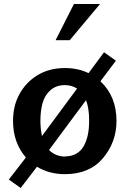

<svg xmlns="http://www.w3.org/2000/svg" viewBox="-20 -853 631 956"><path d="M478 -833 327.1 -652.8H256.8L348.1 -833ZM560.1 -250V-251Q560.1 -145.5 492.2 -64.9Q425.3 14.2 303.2 14.2Q225.1 14.2 164.1 -22.9L83 83L23.9 41L108.9 -68.8Q44.9 -143.1 44.9 -250Q44.9 -325.7 75.9 -382.8Q106.9 -439.9 161.1 -475.1Q221.7 -514.2 303.2 -514.2Q368.7 -514.2 420.9 -488.8L498 -592.8L557.1 -550.8L480 -448.2Q560.1 -373.5 560.1 -250ZM303.2 -429.2Q260.3 -429.2 231.9 -404.5Q203.6 -379.9 192.4 -341.3Q181.2 -302.7 181.2 -251Q181.2 -212.4 189 -175.8L363.8 -412.1Q336.4 -429.2 303.2 -429.2ZM303.2 -73.2V-74.2Q335.9 -74.2 359.9 -87.9Q383.8 -101.6 397.5 -126.5Q411.1 -151.4 417.5 -182.4Q423.8 -213.4 423.8 -252Q423.8 -315.4 408.2 -354L224.1 -106Q255.4 -74.7 303.2 -73.2Z"/></svg>

Font: Perun
Style: Bold
Weight: 700
Foundry: Copyright (c) Stefan Peev, Context Ltd, 2016
Version: Version 1.0000